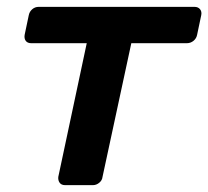

<svg xmlns="http://www.w3.org/2000/svg" viewBox="-20 -540 608 560"><path d="M170 0Q159 0 154 -7Q149 -14 150 -24L233 -414H71Q60 -414 55 -421Q50 -428 52 -439L64 -496Q66 -506 74 -513Q82 -520 93 -520H547Q558 -520 563.5 -513Q569 -506 567 -496L555 -439Q553 -428 544.5 -421Q536 -414 525 -414H363L279 -24Q278 -14 269.5 -7Q261 0 251 0Z"/></svg>

Font: Rubik Medium
Style: Italic
Weight: 500
Italic angle: -12°
Designer: Hubert and Fischer
Foundry: Hubert and Fischer
Version: Version 2.300;gftools[0.9.30]